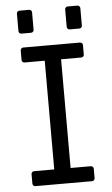

<svg xmlns="http://www.w3.org/2000/svg" viewBox="-59 -919 560 959"><g transform="rotate(-5 221.0 -440.0)"><path d="M65 -14V-61Q65 -67 69 -71Q73 -75 79 -75H180V-620H79Q73 -620 69 -624Q65 -628 65 -634V-681Q65 -687 69 -691Q73 -695 79 -695H363Q369 -695 373 -691Q377 -687 377 -681V-634Q377 -628 373 -624Q369 -620 363 -620H262V-75H363Q369 -75 373 -71Q377 -67 377 -61V-14Q377 -8 373 -4Q369 0 363 0H79Q73 0 69 -4Q65 -8 65 -14ZM62 -779V-866Q62 -872 66 -876Q70 -880 76 -880H124Q130 -880 134 -876Q138 -872 138 -866V-779Q138 -773 134 -769Q130 -765 124 -765H76Q70 -765 66 -769Q62 -773 62 -779ZM304 -779V-866Q304 -872 308 -876Q312 -880 318 -880H366Q372 -880 376 -876Q380 -872 380 -866V-779Q380 -773 376 -769Q372 -765 366 -765H318Q312 -765 308 -769Q304 -773 304 -779Z"/></g></svg>

Font: Miriam Libre
Style: Regular
Weight: 400
Designer: Michal Sahar
Foundry: Hagilda
Version: Version 1.001